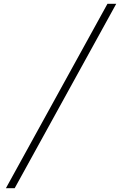

<svg xmlns="http://www.w3.org/2000/svg" viewBox="-20 -843 640 1006"><path d="M11 143 543 -823H589L57 143Z"/></svg>

Font: Iosevka Aile Extralight
Style: Italic
Weight: 200
Italic angle: -9°
Designer: Belleve Invis
Foundry: Belleve Invis
Version: Version 31.1.0; ttfautohint (v1.8.4)